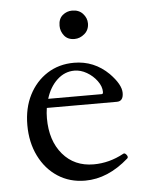

<svg xmlns="http://www.w3.org/2000/svg" viewBox="-48 -657 535 707"><g transform="rotate(-5 219.5 -303.0)"><path d="M239 11Q182 11 138 -17.5Q94 -46 69 -96.5Q44 -147 44 -211Q44 -274 68.5 -322Q93 -370 136 -397.5Q179 -425 235 -425Q309 -425 363 -372Q404 -330 404 -299Q404 -268 380 -268H121Q118 -249 118 -230Q118 -147 161 -96.5Q204 -46 275 -46Q333 -46 386 -75Q392 -79 398.5 -70.5Q405 -62 400 -57Q323 11 239 11ZM234 -396Q198 -396 170 -370Q142 -344 129 -301H327Q332 -301 332 -309Q332 -329 317 -349.5Q302 -370 279.5 -383Q257 -396 234 -396ZM245 -512Q220 -512 207 -528.5Q194 -545 194 -565Q194 -591 209.5 -604Q225 -617 245 -617Q270 -617 284.5 -601Q299 -585 299 -565Q299 -541 282 -526.5Q265 -512 245 -512Z"/></g></svg>

Font: Junicode SmExp
Style: Regular
Weight: 400
Width: 6
Designer: Peter S. Baker
Version: Version 2.205; ttfautohint (v1.8.4)